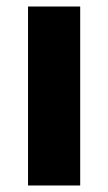

<svg xmlns="http://www.w3.org/2000/svg" viewBox="-20 -569 332 589"><path d="M226 0V-549H66V0Z"/></svg>

Font: Noto Sans Thai SemCond ExtBd
Style: Regular
Weight: 800
Width: 4
Designer: Monotype Design Team
Foundry: Monotype Imaging Inc.
Version: Version 2.002